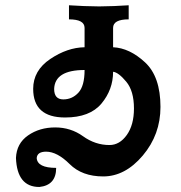

<svg xmlns="http://www.w3.org/2000/svg" viewBox="-20 -666 702 746"><path d="M226.1 -279.8Q260.3 -279.8 284.4 -305.7Q308.6 -331.5 308.6 -394Q192.9 -394 190.4 -320.3Q190.4 -279.8 226.1 -279.8ZM132.8 60.5Q46.4 60.5 42 -52.2Q44.4 -108.9 89.1 -139.9Q133.8 -170.9 194.3 -170.9Q254.9 -170.9 302.5 -136.7Q350.1 -102.5 405.3 -102.5Q444.8 -102.5 472.7 -141.6Q500.5 -180.7 500.5 -244.6Q500.5 -312.5 470.5 -348.6Q440.4 -384.8 419.4 -387.2Q419.4 -317.9 374.3 -263.7Q329.1 -209.5 232.9 -209.5Q108.9 -209.5 108.9 -320.8Q108.9 -392.1 175.3 -436.8Q241.7 -481.4 308.6 -482.4V-557.6Q308.6 -590.8 248 -590.8V-645.5Q306.2 -641.6 365.2 -641.1Q423.8 -641.6 480 -645.5V-590.8Q419.4 -590.8 419.4 -557.6V-482.4Q483.4 -479.5 543.5 -423.8Q603.5 -368.2 603.5 -250.5Q603.5 -143.1 534.9 -61.8Q466.3 19.5 380.9 19.5Q298.8 19.5 250.5 -28.6Q202.1 -76.7 159.2 -76.7Q124.5 -76.7 122.6 -51.8Q125.5 -13.7 198.2 -13.7Q198.2 53.7 132.8 60.5Z"/></svg>

Font: Kelvinch
Style: Bold
Weight: 700
Designer: Paul James Miller
Foundry: High-Logic / Made with FontCreator
Version: Version 3.501;March 28, 2021;FontCreator 13.0.0.2683 64-bit